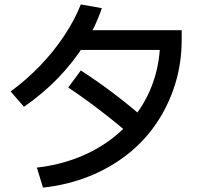

<svg xmlns="http://www.w3.org/2000/svg" viewBox="-20 -840 920 863"><path d="M145.6 -86.7Q243.3 -97.8 328.9 -131.1Q414.4 -164.4 482.8 -216.7Q551.1 -268.9 600 -337.8Q648.9 -406.7 674.4 -488.9Q700 -571.1 700 -663.3L741.1 -615.6H307.8V-704.4H796.7V-663.3Q796.7 -556.7 767.2 -461.7Q737.8 -366.7 683.3 -286.1Q628.9 -205.6 552.2 -145.6Q475.6 -85.6 380 -47.2Q284.4 -8.9 173.3 3.3ZM27.8 -428.9Q97.8 -480 159.4 -543.9Q221.1 -607.8 268.3 -678.9Q315.6 -750 343.3 -820L437.8 -803.3Q408.9 -717.8 358.9 -638.9Q308.9 -560 241.7 -490Q174.4 -420 87.8 -360ZM588.9 -214.4Q510 -282.2 435 -340Q360 -397.8 286.7 -446.7L343.3 -523.3Q425.6 -470 501.7 -411.7Q577.8 -353.3 646.7 -292.2Z"/></svg>

Font: Paperlogy 5 Medium
Style: Regular
Weight: 500
Designer: redesigned by Lee Juim, glyphs from Gmarket Sans & Montserrat
Foundry: PT&
Version: Version 1.001